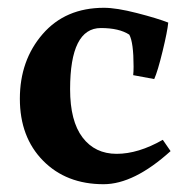

<svg xmlns="http://www.w3.org/2000/svg" viewBox="-20 -457 477 493"><path d="M322 -264Q323 -273 323 -286Q323 -348 312 -368Q286 -385 239 -385Q160 -385 160 -228Q160 -146 192 -104Q224 -62 279.5 -62Q335 -62 398 -98L418 -69Q324 16 246 16Q150 16 90.5 -44.5Q31 -105 31 -203.5Q31 -302 89.5 -369.5Q148 -437 247 -437Q279 -437 331.5 -423.5Q384 -410 412 -399Q410 -377 397.5 -325.5Q385 -274 376 -254Z"/></svg>

Font: Buenard
Style: Bold
Weight: 700
Foundry: FontFuror
Version: Version 1.002 2011